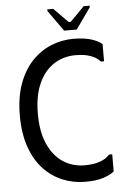

<svg xmlns="http://www.w3.org/2000/svg" viewBox="-59 -912 631 966"><g transform="rotate(-5 256.5 -429.5)"><path d="M33 -350Q33 -442 58 -510Q83 -578 125.5 -622.5Q168 -667 222 -689Q276 -711 334 -711Q390 -711 426.5 -699Q463 -687 479 -671V-585H463Q446 -605 415 -616.5Q384 -628 338 -628Q276 -628 227.5 -596Q179 -564 151.5 -502Q124 -440 124 -350Q124 -260 151.5 -198Q179 -136 227 -104Q275 -72 337 -72Q383 -72 414.5 -83.5Q446 -95 463 -115H479V-29Q463 -14 426.5 -1.5Q390 11 332 11Q273 11 219 -11Q165 -33 123 -77.5Q81 -122 57 -190Q33 -258 33 -350ZM292 -756 217 -862V-870H247L319 -797H329L401 -870H431V-862L356 -756Z"/></g></svg>

Font: Phudu
Style: Regular
Weight: 400
Version: Version 1.005;gftools[0.9.23]